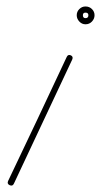

<svg xmlns="http://www.w3.org/2000/svg" viewBox="-20 -551 316 593"><path d="M199 -380Q207 -376 203 -367Q158 -271 113 -175.5Q68 -80 23 16Q19 25 10 21Q1 17 5 8Q51 -88 96 -183.5Q141 -279 186 -375Q190 -384 199 -380ZM236 -504Q236 -495 244 -495Q253 -495 253 -504Q253 -512 244 -512Q236 -512 236 -504ZM272 -504Q272 -493 264 -484.5Q256 -476 244 -476Q233 -476 225 -484.5Q217 -493 217 -504Q217 -515 225 -523Q233 -531 244 -531Q256 -531 264 -523Q272 -515 272 -504Z"/></svg>

Font: FRB American Cursive Guidelines Arrows Extralight
Style: Italic
Weight: 200
Italic angle: -25°
Version: Version 2.0;Modular Font Editor K font №1